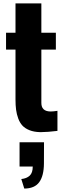

<svg xmlns="http://www.w3.org/2000/svg" viewBox="-20 -771 384 1131"><path d="M123 339.8 105.5 283.7Q137.2 280.3 155 263.7Q172.9 247.1 172.9 210H95.2V66.9H239.3L238.8 192.4Q238.3 264.6 211.2 302Q184.1 339.4 123 339.8ZM214.4 7.3Q179.2 6.3 153.3 -4.2Q127.4 -14.6 112.1 -31.2Q96.7 -47.9 87.4 -73.2Q78.1 -98.6 74.7 -124.8Q71.3 -150.9 71.3 -184.6V-479H15.6V-578.1H71.3V-751H223.6V-578.1H309.1V-479H223.6V-164.6Q223.6 -115.7 275.9 -114.3Q277.3 -114.3 279.3 -114.3Q294.9 -114.3 318.4 -118.2V0Q258.8 7.3 222.7 7.3Q218.3 7.3 214.4 7.3Z"/></svg>

Font: Oswald
Style: DemiBold
Weight: 600
Designer: Vernon Adams
Foundry: Vernon Adams
Version: 3.0; ttfautohint (v0.95) -l 8 -r 50 -G 200 -x 0 -w "G" -W -c